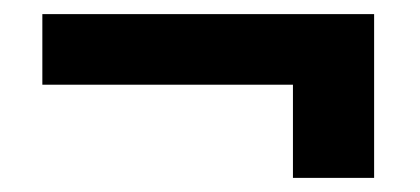

<svg xmlns="http://www.w3.org/2000/svg" viewBox="-20 -369 595 272"><path d="M510 -349V-117H395V-249H40V-349Z"/></svg>

Font: Gemunu Libre ExtraLight ExtraBold
Style: Regular
Weight: 800
Version: Version 1.100